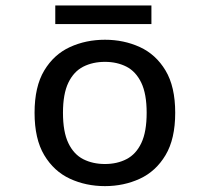

<svg xmlns="http://www.w3.org/2000/svg" viewBox="-20 -654 750 686"><path d="M355 11Q287 11 229.8 -15.5Q172.5 -42 138 -99.8Q103.5 -157.5 103.5 -251Q103.5 -344.5 138 -402Q172.5 -459.5 229.8 -485.8Q287 -512 355 -512Q422.5 -512 479.8 -485.8Q537 -459.5 571.5 -402Q606 -344.5 606 -251Q606 -157.5 571.5 -99.8Q537 -42 479.8 -15.5Q422.5 11 355 11ZM355 -68Q398.5 -68 432.2 -85.5Q466 -103 485 -143Q504 -183 504 -251Q504 -318.5 484.8 -358.5Q465.5 -398.5 431.8 -415.8Q398 -433 355 -433Q311.5 -433 277.5 -415.8Q243.5 -398.5 224.2 -358.5Q205 -318.5 205 -251Q205 -183 224.2 -142.8Q243.5 -102.5 277.5 -85.2Q311.5 -68 355 -68ZM177.5 -634.5H521V-568H177.5Z"/></svg>

Font: League Mono
Style: Regular
Weight: 400
Width: 6
Designer: Tyler Finck
Foundry: The League of Moveable Type / Tyler Finck
Version: Version 2.300;RELEASE